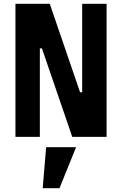

<svg xmlns="http://www.w3.org/2000/svg" viewBox="-20 -718 640 1007"><path d="M200 -464H189V0H61V-698H241L400 -234H411V-698H539V0H359ZM222 54H379L292 269H204Z"/></svg>

Font: iA Writer Duo V
Style: Regular
Weight: 400
Designer: Mike Abbink, Paul van der Laan, Pieter van Rosmalen, Oliver Reichenstein
Foundry: Information Architects Inc.
Version: Version 2.000